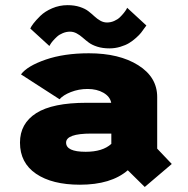

<svg xmlns="http://www.w3.org/2000/svg" viewBox="-20 -724 750 764"><path d="M415.5 -531.5Q388.5 -531.5 367.2 -538.2Q346 -545 333 -554.8Q320 -564.5 308.8 -574.5Q297.5 -584.5 285 -591.2Q272.5 -598 258.5 -598Q244 -598 230 -592.2Q216 -586.5 206.8 -578Q197.5 -569.5 190.2 -561Q183 -552.5 180 -547L176.5 -541L100.5 -610.5Q103.5 -618 113 -630.5Q122.5 -643 140.5 -660.8Q158.5 -678.5 187.5 -691Q216.5 -703.5 249 -703.5Q276 -703.5 297.5 -696.5Q319 -689.5 332 -679.2Q345 -669 356 -658.8Q367 -648.5 379.5 -641.5Q392 -634.5 406 -634.5Q420.5 -634.5 434.2 -640.5Q448 -646.5 457 -655.2Q466 -664 472.8 -672.5Q479.5 -681 483 -687L486 -693L562.5 -622.5L555 -612.5Q548 -602.5 541.5 -594Q535 -585.5 521.2 -573.2Q507.5 -561 493.5 -552.5Q479.5 -544 458.8 -537.8Q438 -531.5 415.5 -531.5ZM556 20 488.5 -46.5Q422 11 298 11Q187.5 11 123.5 -32.5Q59.5 -76 59.5 -156.5Q59.5 -232.5 124.2 -273.8Q189 -315 324.5 -315H422.5Q418 -339.5 391.8 -354.8Q365.5 -370 328.5 -370Q293.5 -370 262.2 -357.8Q231 -345.5 217 -329L63.5 -428Q88.5 -461.5 161.8 -486.8Q235 -512 333.5 -512Q454.5 -512 530 -464.5Q605.5 -417 605.5 -338V-132.5L663.5 -71.5ZM321 -120Q388.5 -120 423 -151.5V-192.5H343.5Q243 -192.5 243 -156.5Q243 -120 321 -120Z"/></svg>

Font: League Mono ExtraBold
Style: Regular
Weight: 800
Width: 6
Designer: Tyler Finck
Foundry: The League of Moveable Type / Tyler Finck
Version: Version 2.210